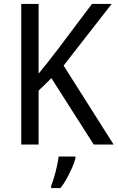

<svg xmlns="http://www.w3.org/2000/svg" viewBox="-20 -734 597 975"><path d="M557 0H456L241 -337L176 -274V0H88V-714H176V-360Q197 -386 222 -417Q247 -448 274 -484L447 -714H547L303 -401ZM363 70Q358 91 346 118Q334 145 319 172.5Q304 200 287 221H240V209Q247 192 255 165Q263 138 269 110Q275 82 278 61H363Z"/></svg>

Font: Noto Sans Hebrew SemiCondensed
Style: Regular
Weight: 400
Width: 4
Designer: Monotype Design Team
Foundry: Monotype Imaging Inc.
Version: Version 2.004; ttfautohint (v1.8.4.7-5d5b)